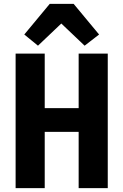

<svg xmlns="http://www.w3.org/2000/svg" viewBox="-20 -976 640 996"><path d="M388 -292H212V0H61V-698H212V-415H388V-698H539V0H388ZM362 -956 494 -797 419 -739 298 -854 177 -739 106 -797 238 -956Z"/></svg>

Font: iA Writer Mono V
Style: Regular
Weight: 400
Designer: Mike Abbink, Paul van der Laan, Pieter van Rosmalen
Foundry: Bold Monday
Version: Version 2.000